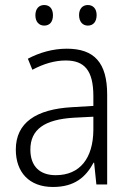

<svg xmlns="http://www.w3.org/2000/svg" viewBox="-20 -786 523 765"><path d="M121 -725C121 -700 135 -684 156 -684C178 -684 191 -699 191 -725C191 -751 178 -766 156 -766C135 -766 121 -751 121 -725ZM295 -726C295 -700 309 -684 330 -684C352 -684 365 -700 365 -726C365 -751 351 -766 330 -766C309 -766 295 -751 295 -726ZM246 -592C190 -592 136 -576 91 -552L109 -508C154 -532 198 -545 242 -545C316 -545 352 -506 352 -403V-364L268 -359C122 -351 43 -296 43 -190C43 -100 96 -41 191 -41C278 -41 322 -81 353 -138H355L364 -51H407V-409C407 -536 356 -592 246 -592ZM274 -317 352 -321V-268C351 -156 299 -88 202 -88C139 -88 101 -123 101 -190C101 -270 157 -310 274 -317Z"/></svg>

Font: Noto Sans Tamil UI SemiCondensed Light
Style: Regular
Weight: 300
Width: 4
Designer: Jelle Bosma - Monotype Design Team
Foundry: Monotype Imaging Inc.
Version: Version 2.004